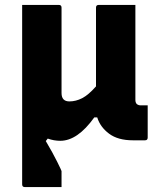

<svg xmlns="http://www.w3.org/2000/svg" viewBox="-20 -560 640 780"><path d="M219 -540Q230 -540 230 -529V-182Q230 -148 262 -148Q288 -148 313.5 -161Q339 -174 370 -209V-529Q370 -540 381 -540H530V-154Q530 -143 536 -137Q543 -132 551 -132H580V-1Q580 10 569 10H520Q459 10 423 -17Q387 -44 375 -83H363Q295 12 225 12Q199 12 174 3L166 13Q195 62 212.5 97.5Q230 133 230 135V200H81Q70 200 70 189V-540Z"/></svg>

Font: Recursive Sn Lnr St XBd
Style: Regular
Weight: 800
Version: Version 1.079;hotconv 1.0.112;makeotfexe 2.5.65598; ttfautoh